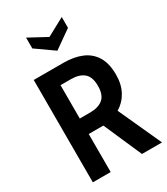

<svg xmlns="http://www.w3.org/2000/svg" viewBox="-226 -1039 990 1137"><g transform="rotate(-30 268.5 -470.0)"><path d="M61 0V-700H265Q335 -700 387.8 -678Q440.5 -656 469.8 -608.5Q499 -561 499 -484Q499 -418 472.8 -369.8Q446.5 -321.5 400 -293.5L534 0H397L283 -260H183V0ZM183 -366H254Q310.5 -366 341.8 -392.2Q373 -418.5 373 -480Q373 -541.5 341.8 -567.8Q310.5 -594 254 -594H183ZM147 -940V-866L269 -780L391 -866V-940L269 -874Z"/></g></svg>

Font: Cabin Condensed
Style: Bold
Weight: 700
Width: 3
Designer: Pablo Impallari
Foundry: Pablo Impallari. http://www.impallari.com Igino Marini. http://www.ikern.com
Version: Version 3.001; ttfautohint (v1.8.3)